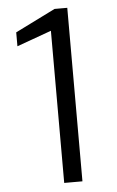

<svg xmlns="http://www.w3.org/2000/svg" viewBox="-52 -760 487 797"><g transform="rotate(-5 191.0 -361.5)"><path d="M183 0H259V-723H206L39 -640V-582L183 -634Z"/></g></svg>

Font: United Sans Light
Style: Regular
Weight: 300
Designer: Pablo Impallari, Rodrigo Fuenzalida (Modified by Dan O. Williams)
Version: Version 1.000;PS 001.000;hotconv 1.0.88;makeotf.lib2.5.64775